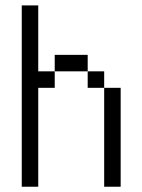

<svg xmlns="http://www.w3.org/2000/svg" viewBox="-20 -708 540 728"><path d="M62.5 -687.5H125V-437.5H187.5V-375H125V0H62.5ZM187.5 -500H312.5V-437.5H187.5ZM312.5 -437.5H375V-375H312.5ZM375 -375H437.5V0H375Z"/></svg>

Font: 寒蝉点阵体 16px
Style: Regular
Weight: 400
Designer: Designed by Warren2060
Foundry: ChillType
Version: Version 1.000